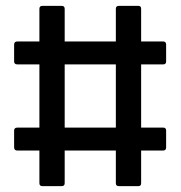

<svg xmlns="http://www.w3.org/2000/svg" viewBox="-20 -633 614 653"><path d="M124 0Q114 0 114 -10V-121H39Q28 -121 28 -132V-189Q28 -199 39 -199H114V-414H39Q28 -414 28 -424V-481Q28 -492 39 -492H114V-603Q114 -613 124 -613H190Q200 -613 200 -603V-492H374V-603Q374 -613 384 -613H451Q460 -613 460 -603V-492H535Q545 -492 545 -481V-424Q545 -414 535 -414H460V-199H535Q545 -199 545 -189V-132Q545 -121 535 -121H460V-10Q460 0 451 0H384Q374 0 374 -10V-121H200V-10Q200 0 190 0ZM200 -199H374V-414H200Z"/></svg>

Font: Sofia Sans Semi Condensed SemiBold
Style: Regular
Weight: 600
Designer: Botio Nikoltchev, Ani Petrova
Foundry: lettersoup
Version: Version 4.100